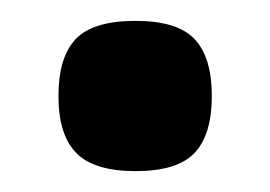

<svg xmlns="http://www.w3.org/2000/svg" viewBox="-20 -159 259 184"><path d="M36 -67Q36 -104 52.5 -121.5Q69 -139 110 -139Q150 -139 166.5 -121.5Q183 -104 183 -67Q183 -30 166.5 -12.5Q150 5 110 5Q70 5 53 -12.5Q36 -30 36 -67Z"/></svg>

Font: Georama SemiBold
Style: Regular
Weight: 600
Designer: Jean-Baptiste Levee
Foundry: Production Type
Version: Version 1.000